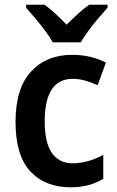

<svg xmlns="http://www.w3.org/2000/svg" viewBox="-20 -786 497 816"><path d="M280 10Q172 10 109 -57.5Q46 -125 46 -268Q46 -410 111.5 -481.5Q177 -553 287 -553Q329 -553 365.5 -544Q402 -535 430 -520L395 -424Q369 -436 342 -443.5Q315 -451 289 -451Q170 -451 170 -269Q170 -180 200.5 -136Q231 -92 288 -92Q324 -92 357 -102Q390 -112 419 -128V-26Q391 -9 357 0.5Q323 10 280 10ZM204 -606Q192 -628 172 -655Q152 -682 130 -708Q108 -734 91 -753V-766H169Q192 -750 215.5 -728Q239 -706 263 -681Q289 -707 311.5 -727.5Q334 -748 359 -766H437V-753Q420 -734 398 -708.5Q376 -683 356 -655.5Q336 -628 323 -606Z"/></svg>

Font: Noto Sans Hebrew SemiCondensed SemiBold
Style: Regular
Weight: 600
Width: 4
Designer: Monotype Design Team
Foundry: Monotype Imaging Inc.
Version: Version 2.004; ttfautohint (v1.8.4.7-5d5b)